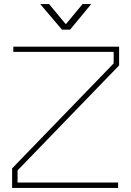

<svg xmlns="http://www.w3.org/2000/svg" viewBox="-20 -931 650 951"><path d="M67 -87V-27H565V0H40V-97L543 -617V-674H46V-700H570V-607ZM223 -911 306 -811 389 -911H432L327 -784H287L179 -911Z"/></svg>

Font: Turret Road ExtraLight
Style: Regular
Weight: 275
Designer: Noponies
Foundry: Noponies
Version: Version 1.001; ttfautohint (v1.8)